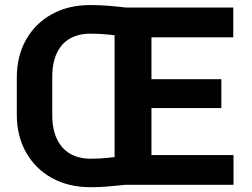

<svg xmlns="http://www.w3.org/2000/svg" viewBox="-20 -741 1009 770"><path d="M343.3 9.8Q255.4 9.8 188.7 -26.9Q122.1 -63.5 84.7 -129.4Q47.4 -195.3 47.4 -281.2V-429.7Q47.4 -516.1 84.5 -581.8Q121.6 -647.5 188 -684.1Q254.4 -720.7 342.3 -720.7Q379.4 -720.7 415.3 -717.8Q451.2 -714.8 483.9 -710.9V-592.8Q452.1 -598.6 416.3 -602.3Q380.4 -606 342.3 -606Q295.4 -606 261 -586.7Q226.6 -567.4 208 -528.3Q189.5 -489.3 189.5 -430.7V-281.2Q189.5 -222.7 208.3 -183.3Q227.1 -144 261.7 -124.3Q296.4 -104.5 343.3 -104.5Q380.9 -104.5 416.5 -108.4Q452.1 -112.3 483.9 -118.2V0Q451.2 3.4 415.8 6.6Q380.4 9.8 343.3 9.8ZM916.5 0H541V-119.1H916.5ZM587.4 0H439.5V-710.9H587.4ZM867.7 -307.6H541V-423.3H867.7ZM915.5 -591.3H541V-710.9H915.5Z"/></svg>

Font: Heebo
Style: Bold
Weight: 700
Designer: Oded Ezer
Foundry: Ezer Type House
Version: Version 3.100